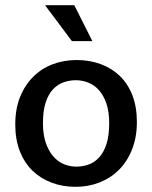

<svg xmlns="http://www.w3.org/2000/svg" viewBox="-20 -712 588 742"><path d="M509 -241Q509 -182 490.5 -135Q472 -88 440 -56Q408 -24 365 -7Q322 10 272 10Q222 10 179.5 -6Q137 -22 105.5 -52.5Q74 -83 56.5 -128Q39 -173 39 -231Q39 -291 57.5 -337Q76 -383 108 -415Q140 -447 183 -463.5Q226 -480 276 -480Q326 -480 368.5 -464.5Q411 -449 442.5 -419Q474 -389 491.5 -344Q509 -299 509 -241ZM402 -236Q402 -281 391 -312.5Q380 -344 362 -364Q344 -384 320.5 -393Q297 -402 273 -402Q249 -402 226 -394Q203 -386 185 -367Q167 -348 156.5 -316Q146 -284 146 -236Q146 -192 157 -160Q168 -128 186 -107.5Q204 -87 227 -77.5Q250 -68 275 -68Q299 -68 322 -76Q345 -84 363 -103.5Q381 -123 391.5 -155.5Q402 -188 402 -236ZM154 -692H267L337 -553H258Z"/></svg>

Font: Mukta Malar Medium
Style: Regular
Weight: 500
Designer: Aadarsh Rajan, Girish Dalvi, Yashodeep Gholap
Foundry: Ek Type
Version: Version 2.538;PS 1.000;hotconv 16.6.51;makeotf.lib2.5.65220;